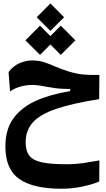

<svg xmlns="http://www.w3.org/2000/svg" viewBox="-20 -788 626 1129"><path d="M340.8 321.8Q176.3 321.8 94 264.9Q11.7 208 11.7 72.8Q11.7 -26.4 58.6 -91.6Q105.5 -156.7 190.9 -195.1Q276.4 -233.4 392.6 -252.4V-264.6Q367.2 -265.1 338.9 -266.4Q310.5 -267.6 268.1 -275.4Q236.3 -281.2 214.1 -284.9Q191.9 -288.6 168.9 -288.6Q134.8 -288.6 99.9 -278.8Q64.9 -269 39.1 -250.5L30.3 -364.3Q59.1 -401.9 96.4 -417.2Q133.8 -432.6 168 -432.6Q209 -432.6 241.7 -421.6Q274.4 -410.6 308.3 -395.5Q342.3 -380.4 387.2 -366.7Q433.1 -353 472.4 -349.6Q511.7 -346.2 564.5 -347.2L563 -205.1Q408.7 -180.7 313.5 -148.9Q218.3 -117.2 174.6 -69.8Q130.9 -22.5 130.9 48.3Q130.9 99.6 152.8 127.7Q174.8 155.8 227.1 166.7Q279.3 177.7 370.1 177.7Q422.4 177.7 469.2 170.9Q516.1 164.1 564.5 155.3L563.5 279.3Q523.4 296.9 463.1 309.3Q402.8 321.8 340.8 321.8ZM337.4 -465.3 276.4 -526.4 215.3 -465.3 129.4 -550.8 215.3 -637.2 276.4 -575.7 337.4 -637.2 423.3 -550.8ZM276.4 -606.4 195.8 -686.5 276.4 -767.6 356.9 -686.5Z"/></svg>

Font: Cascadia Code NF
Style: Bold
Weight: 700
Monospace: yes
Designer: Aaron Bell
Foundry: Saja Typeworks
Version: Version 2404.023; ttfautohint (v1.8.4)